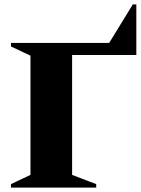

<svg xmlns="http://www.w3.org/2000/svg" viewBox="-20 -856 642 876"><path d="M30 0V-16L119 -58V-602L30 -644V-660H478L586 -836H602V-605H309V-58L419 -16V0Z"/></svg>

Font: Spectral SC ExtraBold
Style: Regular
Weight: 800
Designer: Jean-Baptiste Levee
Foundry: Production Type
Version: Version 2.001